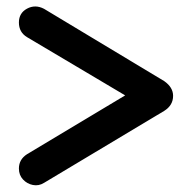

<svg xmlns="http://www.w3.org/2000/svg" viewBox="-20 -642 587 589"><path d="M115 -81Q99 -71 81 -74.5Q63 -78 50.5 -91.5Q38 -105 38 -125Q38 -153 63 -169L400 -371V-328L63 -528Q38 -543 38 -573Q38 -602 63 -615.5Q88 -629 115 -615L484 -393Q511 -374 511 -348Q511 -319 484 -302Z"/></svg>

Font: Comfortaa
Style: Bold
Weight: 700
Designer: Johan Aakerlund
Foundry: Johan Aakerlund
Version: Version 3.104; ttfautohint (v1.8.1.43-b0c9)